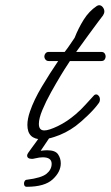

<svg xmlns="http://www.w3.org/2000/svg" viewBox="-20 -524 425 736"><path d="M140 10Q85 10 85 -45Q85 -68 95 -97Q110 -141 140.5 -192Q171 -243 203 -290H167Q159 -290 154.5 -295.5Q150 -301 150 -308Q150 -314 154.5 -319.5Q159 -325 167 -325H228Q239 -339 248 -352.5Q257 -366 266 -379Q280 -415 300.5 -448Q321 -481 351 -501Q356 -504 360 -504Q368 -504 374 -496.5Q380 -489 380 -480Q380 -473 375 -465Q372 -461 356 -440Q340 -419 318 -388.5Q296 -358 272 -325H368Q377 -325 381 -319.5Q385 -314 385 -308Q385 -301 381 -295.5Q377 -290 368 -290H248L239 -276Q230 -263 212.5 -234Q195 -205 175.5 -170Q156 -135 142.5 -102.5Q129 -70 129 -49Q129 -24 150 -24Q167 -24 201.5 -40.5Q236 -57 270 -86Q290 -103 307 -122Q324 -141 339 -157Q343 -162 349 -162Q354 -162 358.5 -156.5Q363 -151 363 -143Q363 -134 358 -128Q343 -107 316.5 -81.5Q290 -56 270 -41Q232 -13 188 1Q161 10 140 10ZM82 192Q72 192 72 179Q72 174 75 169.5Q78 165 83 165Q139 158 158.5 142Q178 126 178 104Q178 79 144 79Q138 79 130.5 80Q123 81 115 83Q111 84 108 84.5Q105 85 103 85Q84 85 84 72Q84 68 88 62Q92 56 102 42.5Q112 29 121 16.5Q130 4 131 2Q133 -2 140 -4Q147 -6 154 -6Q162 -6 167.5 -4Q173 -2 171 2L136 54Q143 53 149.5 52.5Q156 52 161 52Q192 52 202.5 67.5Q213 83 213 102Q213 135 182 163.5Q151 192 83 192Z"/></svg>

Font: Meow Script
Style: Regular
Weight: 400
Designer: Robert E. Leuschke
Foundry: Robert E. Leuschke
Version: Version 1.010; ttfautohint (v1.8.3)